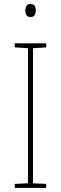

<svg xmlns="http://www.w3.org/2000/svg" viewBox="-20 -928 300 948"><path d="M208 0H53V-20L118 -23V-690L53 -694V-714H208V-694L143 -690V-23L208 -20ZM130 -908Q147 -908 152 -898Q157 -888 157 -876Q157 -863 151.5 -853.5Q146 -844 130 -844Q116 -844 110.5 -853.5Q105 -863 105 -876Q105 -888 110 -898Q115 -908 130 -908Z"/></svg>

Font: Noto Sans Kannada SemiCondensed Thin
Style: Regular
Weight: 100
Width: 4
Designer: Jelle Bosma - Monotype Design Team
Foundry: Monotype Imaging Inc.
Version: Version 2.005; ttfautohint (v1.8.4.7-5d5b)